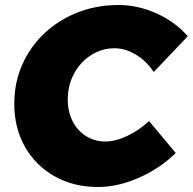

<svg xmlns="http://www.w3.org/2000/svg" viewBox="-20 -734 771 768"><path d="M731 -589 595 -446Q566 -490 523.5 -515.5Q481 -541 438 -541Q388 -541 345 -514Q302 -487 276.5 -440Q251 -393 251 -336Q251 -288 270 -250Q289 -212 323.5 -190Q358 -168 401 -168Q442 -168 489.5 -190.5Q537 -213 576 -250L683 -122Q620 -60 535.5 -23Q451 14 372 14Q274 14 198 -29Q122 -72 79.5 -147.5Q37 -223 37 -319Q37 -430 92.5 -520.5Q148 -611 243.5 -662.5Q339 -714 453 -714Q532 -714 607 -680Q682 -646 731 -589Z"/></svg>

Font: TypoPRO Montserrat Alternates
Style: Italic
Weight: 800
Italic angle: -11.3°
Designer: Julieta Ulanovsky
Foundry: Julieta Ulanovsky
Version: Version 6.001